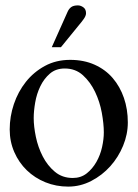

<svg xmlns="http://www.w3.org/2000/svg" viewBox="-20 -682 510 712"><path d="M231 -639Q236 -650 244.5 -656Q253 -662 269 -662Q279 -662 289 -655Q299 -648 299 -633Q299 -624 291.5 -613Q284 -602 272 -588L206 -507H172ZM454 -228Q454 -184 436.5 -141.5Q419 -99 389 -65.5Q359 -32 318.5 -11Q278 10 233 10Q188 10 148.5 -6Q109 -22 79.5 -50.5Q50 -79 33 -118Q16 -157 16 -202Q16 -250 31.5 -296Q47 -342 76 -378.5Q105 -415 146.5 -437.5Q188 -460 240 -460Q291 -460 331 -442Q371 -424 398 -392.5Q425 -361 439.5 -319Q454 -277 454 -228ZM365 -191Q365 -223 357.5 -264Q350 -305 332.5 -341.5Q315 -378 287.5 -403Q260 -428 220 -428Q187 -428 165 -409Q143 -390 129.5 -362Q116 -334 110.5 -302Q105 -270 105 -244Q105 -213 113 -174.5Q121 -136 138.5 -102Q156 -68 183.5 -45Q211 -22 250 -22Q280 -22 301.5 -39Q323 -56 337.5 -81.5Q352 -107 358.5 -136.5Q365 -166 365 -191Z"/></svg>

Font: STIXGeneralUnicodeRegular
Style: Regular
Weight: 400
Designer: MicroPress Inc., with final additions and corrections provided by Coen Hoffman, Elsevier (retired)
Version: Version 1.1.0